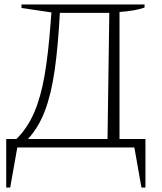

<svg xmlns="http://www.w3.org/2000/svg" viewBox="-20 -665 729 866"><path d="M8 181V-38H54Q103 -86 133.5 -156Q164 -226 181 -324.5Q198 -423 208 -558L212 -609L77 -629V-645H632V-631Q591 -616 519 -611V-38H636V181H618L586 0H58L26 181ZM250 -607Q242 -455 226.5 -347.5Q211 -240 182.5 -165Q154 -90 106 -38H465L473 -607Z"/></svg>

Font: Piazzolla ExtraLight
Style: Regular
Weight: 200
Designer: Juan Pablo del Peral
Foundry: Huerta Tipografica
Version: Version 1.330